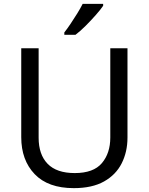

<svg xmlns="http://www.w3.org/2000/svg" viewBox="-20 -964 771 994"><path d="M640 -252Q640 -178 610 -118.5Q580 -59 518.5 -24.5Q457 10 362 10Q229 10 159.5 -62.5Q90 -135 90 -254V-714H180V-251Q180 -164 226.5 -116Q273 -68 367 -68Q464 -68 507.5 -119.5Q551 -171 551 -252V-714H640ZM514 -934Q502 -916 477 -887.5Q452 -859 423.5 -830.5Q395 -802 371 -784H313V-796Q328 -815 345.5 -841Q363 -867 380 -894.5Q397 -922 408 -944H514Z"/></svg>

Font: Noto Sans Khojki
Style: Regular
Weight: 400
Designer: Monotype Design Team
Foundry: Monotype Imaging Inc.
Version: Version 2.003; ttfautohint (v1.8.4.7-5d5b)